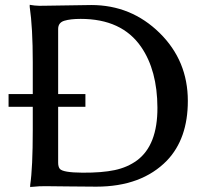

<svg xmlns="http://www.w3.org/2000/svg" viewBox="-20 -767 855 798"><path d="M15.6 -323.2V-376H116.2V-508.8Q116.2 -652.3 103.5 -738.3V-747.1L109.4 -746.1L124 -744.1Q139.6 -742.2 168.9 -743.2L359.4 -746.1Q525.4 -746.1 643.6 -629.9Q760.7 -514.6 760.7 -347.7Q760.7 -190.4 673.8 -99.6Q568.4 8.8 379.9 8.8L260.7 7.8L168.9 6.8Q138.7 6.8 124 8.8L110.4 9.8L105.5 10.7V2Q116.2 -70.3 116.2 -226.6V-323.2ZM221.7 -90.8Q221.7 -74.2 228.5 -65.4Q241.2 -49.8 322.8 -49.3Q404.3 -48.8 457 -60.1Q509.8 -71.3 549.8 -100.6Q634.8 -164.1 634.3 -319.3Q633.8 -474.6 566.4 -572.3Q486.3 -688.5 315.4 -688.5Q272.5 -688.5 247.1 -680.7Q221.7 -672.9 221.7 -646.5V-376H335V-323.2H221.7Z"/></svg>

Font: GenEi LateMin P v2
Style: Medium
Weight: 500
Designer: o_tamon (Modified)
Foundry: o_tamon / Adobe Systems Incorporated / FONT 910 / Philipp H. Poll
Version: Version 2.1;Original Version 1.004